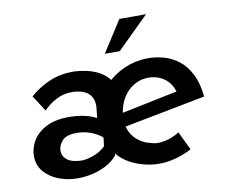

<svg xmlns="http://www.w3.org/2000/svg" viewBox="-72 -709 956 809"><g transform="rotate(-10 406.0 -304.5)"><path d="M542 10Q517 10 485.5 2.5Q454 -5 424 -21Q394 -37 370.5 -64Q347 -91 335.5 -131Q324 -171 330 -226Q338 -288 374 -335.5Q410 -383 465 -410Q520 -437 584 -436Q615 -435 647.5 -425.5Q680 -416 708.5 -393.5Q737 -371 756.5 -332.5Q776 -294 782 -236L399 -162L394 -220L695 -282L673 -270Q666 -298 650.5 -316.5Q635 -335 614 -344.5Q593 -354 568 -355Q534 -356 505 -340Q476 -324 457 -294.5Q438 -265 432 -225Q427 -185 437.5 -157.5Q448 -130 467.5 -112.5Q487 -95 510 -87Q533 -79 553 -77Q578 -77 602.5 -84.5Q627 -92 649 -106L687 -27Q654 -9 615.5 1Q577 11 542 10ZM197 11Q157 11 119 -3Q81 -17 56.5 -45Q32 -73 32 -114Q32 -146 50 -177.5Q68 -209 108 -230Q148 -251 214 -250Q241 -249 263 -245Q285 -241 304 -233.5Q323 -226 340 -214.5Q357 -203 373 -187L349 -127Q331 -145 311 -156Q291 -167 270.5 -172.5Q250 -178 230 -178Q182 -179 164 -158.5Q146 -138 146 -115Q147 -95 159 -82.5Q171 -70 190 -65Q209 -60 231 -60Q258 -62 285.5 -73.5Q313 -85 330 -103L340 -181L382 -158L369 -56Q348 -32 320 -17.5Q292 -3 261 4Q230 11 197 11ZM321 -216 326 -258Q330 -288 322.5 -306.5Q315 -325 300.5 -334.5Q286 -344 269.5 -347.5Q253 -351 238 -351Q202 -352 170 -335.5Q138 -319 114 -294L70 -362Q106 -394 153.5 -415Q201 -436 263 -435Q283 -434 306.5 -429.5Q330 -425 353.5 -415Q377 -405 395.5 -387.5Q414 -370 424 -343.5Q434 -317 429 -280L426 -260ZM601 -620 465 -486H401L487 -620Z"/></g></svg>

Font: Josefin Sans Medium
Style: Italic
Weight: 500
Italic angle: -7°
Designer: Santiago Orozco
Foundry: Typemade
Version: Version 2.000